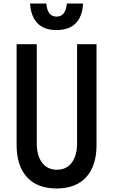

<svg xmlns="http://www.w3.org/2000/svg" viewBox="-20 -1050 640 1086"><path d="M74 -800H188V-240Q188 -170 218 -130Q248 -90 302 -90Q356 -90 386 -130Q416 -170 416 -240V-800H526V-230Q526 -112 467.5 -48Q409 16 300 16Q191 16 132.5 -48Q74 -112 74 -230ZM242 -1030Q245 -993 259.5 -974.5Q274 -956 300 -956Q326 -956 340.5 -974.5Q355 -993 358 -1030H450Q446 -956 408 -918Q370 -880 300 -880Q230 -880 192.5 -918Q155 -956 150 -1030Z"/></svg>

Font: Martian Mono Condensed
Style: Regular
Weight: 400
Width: 3
Designer: Roman Shamin
Foundry: Evil Martians
Version: Version 1.000